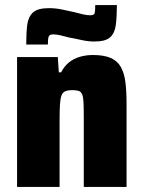

<svg xmlns="http://www.w3.org/2000/svg" viewBox="-20 -734 563 754"><path d="M47 0V-510H207L211 -450H220Q233 -475 251.5 -489.5Q270 -504 294 -511Q318 -518 345 -518Q388 -518 414.5 -506.5Q441 -495 454.5 -471Q468 -447 472.5 -411.5Q477 -376 477 -327V0H309V-273Q309 -311 308 -332Q307 -353 302.5 -363.5Q298 -374 289 -377Q280 -380 264 -380Q246 -380 236 -375.5Q226 -371 221.5 -359Q217 -347 215.5 -324Q214 -301 214 -264V0ZM83 -559Q83 -605 87 -636.5Q91 -668 109.5 -685Q128 -702 172 -702Q198 -702 224.5 -696.5Q251 -691 273 -686Q291 -681 306.5 -677.5Q322 -674 334 -674Q350 -674 352 -683Q354 -692 354 -714H439Q439 -669 435 -637Q431 -605 413 -588Q395 -571 351 -571Q325 -571 299 -577Q273 -583 250 -587Q232 -592 216.5 -595.5Q201 -599 189 -599Q174 -599 171 -590Q168 -581 168 -559Z"/></svg>

Font: Saira SemiCondensed ExtraBold
Style: Regular
Weight: 800
Width: 4
Designer: Hector Gatti with collaboration of the Omnibus-Type team
Foundry: Omnibus-Type
Version: Version 1.101